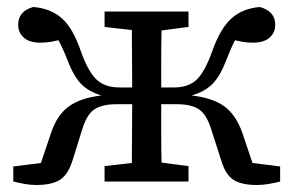

<svg xmlns="http://www.w3.org/2000/svg" viewBox="-20 -519 839 549"><path d="M781 0Q766 4 748.5 7Q731 10 715 10Q671 10 648 -4.5Q625 -19 613 -59L583 -152Q570 -193 548 -207Q526 -221 486 -221H441Q441 -178 441 -134.5Q441 -91 442 -54L519 -44V0H279V-44L357 -53Q357 -92 357.5 -137Q358 -182 358 -221H313Q273 -221 251 -207Q229 -193 216 -152L187 -59Q174 -19 151 -4.5Q128 10 83 10Q68 10 51 7Q34 4 18 0V-43L97 -53L126 -139Q143 -190 176.5 -214.5Q210 -239 270 -246Q233 -257 211.5 -279.5Q190 -302 173 -347Q166 -365 159.5 -379Q153 -393 147 -404Q135 -401 122.5 -399Q110 -397 95 -397Q64 -397 48 -411.5Q32 -426 32 -448Q32 -487 75 -499Q125 -495 157 -466.5Q189 -438 211 -373Q232 -314 256 -291.5Q280 -269 321 -269H358Q358 -309 357.5 -352.5Q357 -396 357 -433L279 -442V-486H519V-442L442 -432Q441 -394 441 -349.5Q441 -305 441 -269H478Q519 -269 542.5 -291.5Q566 -314 587 -373Q610 -438 642 -466.5Q674 -495 723 -499Q767 -487 767 -448Q767 -426 751 -411.5Q735 -397 703 -397Q688 -397 676 -399Q664 -401 652 -404Q640 -381 627 -347Q610 -302 588 -279.5Q566 -257 528 -246Q589 -239 622 -214.5Q655 -190 673 -139L702 -53L781 -43Z"/></svg>

Font: Source Serif 4 SmText
Style: Regular
Weight: 400
Designer: Frank Grießhammer
Foundry: Adobe
Version: Version 4.005;hotconv 1.1.0;makeotfexe 2.6.0